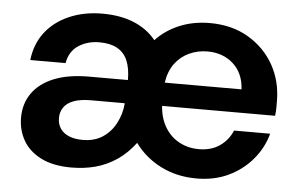

<svg xmlns="http://www.w3.org/2000/svg" viewBox="-43 -568 991 640"><g transform="rotate(5 453.0 -248.0)"><path d="M216 12Q155 12 114.5 -8.5Q74 -29 54.5 -63.5Q35 -98 35 -139Q35 -186 59.5 -221Q84 -256 131.5 -275.5Q179 -295 250 -295H379Q379 -335 367.5 -361Q356 -387 332.5 -399.5Q309 -412 274 -412Q234 -412 204 -392.5Q174 -373 167 -333H49Q55 -387 85 -426Q115 -465 164.5 -486.5Q214 -508 275 -508Q337 -508 382 -489Q427 -470 455 -435Q488 -470 534 -489Q580 -508 635 -508Q709 -508 764 -475.5Q819 -443 849.5 -389Q880 -335 880 -267Q880 -257 880 -245Q880 -233 878 -219H500Q503 -177 521.5 -147Q540 -117 569.5 -101.5Q599 -86 634 -86Q676 -86 704.5 -106Q733 -126 746 -158H867Q854 -110 821.5 -71.5Q789 -33 742 -10.5Q695 12 635 12Q569 12 515.5 -15Q462 -42 428 -89Q401 -53 367.5 -30.5Q334 -8 296.5 2Q259 12 216 12ZM246 -83Q285 -83 312.5 -101Q340 -119 356 -149.5Q372 -180 375 -214V-217H263Q227 -217 204.5 -208.5Q182 -200 171.5 -184.5Q161 -169 161 -149Q161 -128 171.5 -113Q182 -98 201 -90.5Q220 -83 246 -83ZM502 -297H759Q756 -351 721.5 -382Q687 -413 635 -413Q603 -413 574.5 -400Q546 -387 527 -361.5Q508 -336 502 -297Z"/></g></svg>

Font: DM Sans 9pt 36pt SemiBold
Style: Regular
Weight: 600
Version: Version 4.004;gftools[0.9.30]